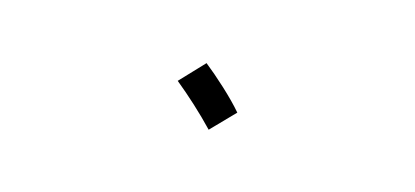

<svg xmlns="http://www.w3.org/2000/svg" viewBox="-27 -430 624 289"><g transform="rotate(15 285.0 -285.0)"><path d="M300 -237 335 -273C319 -292 290 -318 271 -333L236 -296C258 -278 280 -258 300 -237Z"/></g></svg>

Font: Noto Sans Arabic Thin
Style: Regular
Weight: 100
Designer: Monotype Design Team, Nadine Chahine, Nizar Qandah and Khaled Hosny
Foundry: Monotype Imaging Inc.
Version: Version 2.012